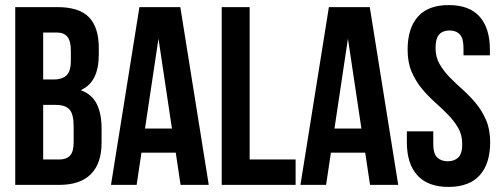

<svg xmlns="http://www.w3.org/2000/svg" viewBox="-20 -728 1973 756"><path d="M206 -700Q292 -700 330.5 -660Q369 -620 369 -539V-514Q369 -460 352 -425Q335 -390 298 -373Q343 -356 361.5 -317.5Q380 -279 380 -223V-166Q380 -85 338 -42.5Q296 0 213 0H40V-700ZM150 -315V-100H213Q241 -100 255.5 -115Q270 -130 270 -169V-230Q270 -279 253.5 -297Q237 -315 199 -315ZM150 -600V-415H193Q224 -415 241.5 -431Q259 -447 259 -489V-528Q259 -566 245.5 -583Q232 -600 203 -600Z M802 0H691L672 -127H537L518 0H417L529 -700H690ZM551 -222H657L604 -576Z M853 -700H963V-100H1144V0H853Z M1548 0H1437L1418 -127H1283L1264 0H1163L1275 -700H1436ZM1297 -222H1403L1350 -576Z M1585 -532Q1585 -617 1625.5 -662.5Q1666 -708 1747 -708Q1828 -708 1868.5 -662.5Q1909 -617 1909 -532V-510H1805V-539Q1805 -577 1790.5 -592.5Q1776 -608 1750 -608Q1724 -608 1709.5 -592.5Q1695 -577 1695 -539Q1695 -503 1711 -475.5Q1727 -448 1751 -423.5Q1775 -399 1802.5 -374.5Q1830 -350 1854 -321Q1878 -292 1894 -255Q1910 -218 1910 -168Q1910 -83 1868.5 -37.5Q1827 8 1746 8Q1665 8 1623.5 -37.5Q1582 -83 1582 -168V-211H1686V-161Q1686 -123 1701.5 -108Q1717 -93 1743 -93Q1769 -93 1784.5 -108Q1800 -123 1800 -161Q1800 -197 1784 -224.5Q1768 -252 1744 -276.5Q1720 -301 1692.5 -325.5Q1665 -350 1641 -379Q1617 -408 1601 -445Q1585 -482 1585 -532Z"/></svg>

Font: BebasNeueW01-Regular
Style: Regular
Weight: 400
Designer: Ryoichi Tsunekawa
Foundry: Ryoichi Tsunekawa
Version: Version 1.30